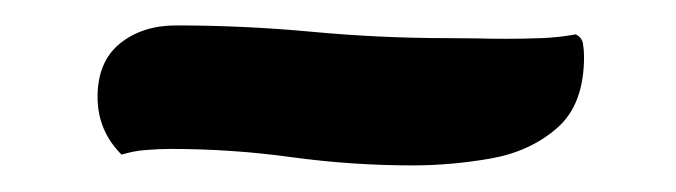

<svg xmlns="http://www.w3.org/2000/svg" viewBox="-20 -400 521 148"><path d="M73.7 -280.8Q55.2 -299.3 55.2 -325.2Q55.2 -352.5 72.5 -366.5Q89.8 -380.4 115.7 -380.4Q168 -380.4 220.5 -375.5Q272.9 -370.6 325.2 -370.6Q336.4 -370.6 347.7 -370.4Q358.9 -370.1 370.1 -370.1Q383.8 -370.1 397.2 -370.6Q410.6 -371.1 423.8 -373.5Q428.7 -371.1 429.4 -366.2Q430.2 -361.3 430.2 -356.4Q430.2 -319.3 409.4 -301.3Q388.7 -283.2 358.2 -277.8Q327.6 -272.5 298.3 -272.5Q251.5 -272.5 205.1 -278.8Q158.7 -285.2 111.8 -285.2Q102.5 -285.2 92.8 -284.4Q83 -283.7 73.7 -280.8Z"/></svg>

Font: Lumanosimo
Style: Regular
Weight: 400
Designer: The DocRepair Project, Eduardo Rodriguez Tunni
Foundry: Google
Version: Version 1.010